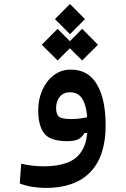

<svg xmlns="http://www.w3.org/2000/svg" viewBox="-20 -698 626 954"><path d="M208 235.8Q173.3 235.8 138.4 230Q103.5 224.1 78.1 213.4L85.4 115.7Q114.3 121.6 140.4 125Q166.5 128.4 199.2 128.4Q265.6 128.4 314 110.4Q362.3 92.3 388.4 48.8Q414.6 5.4 414.6 -70.3Q414.6 -133.3 404.3 -170.4Q394 -207.5 375 -223.6Q356 -239.7 328.6 -239.7Q296.4 -239.7 277.6 -218Q258.8 -196.3 258.8 -161.1Q258.8 -129.4 273.7 -117.9Q288.6 -106.4 335.4 -106.4Q367.2 -106.4 394.3 -111.6Q421.4 -116.7 460 -126.5L454.6 -37.1H399.4Q389.2 -17.6 370.6 -7.1Q352.1 3.4 314 3.4Q229.5 3.4 199.7 -34.9Q169.9 -73.2 169.9 -149.9Q169.9 -204.1 190.2 -250Q210.4 -295.9 246.8 -324Q283.2 -352.1 332 -352.1Q418.5 -352.1 461.7 -278.6Q504.9 -205.1 504.9 -75.2Q504.9 78.6 428.7 157.2Q352.5 235.8 208 235.8ZM327.6 -528.3 252.9 -603 327.6 -678.2 402.3 -603ZM388.2 -397.5 309.6 -475.6 388.2 -554.7 466.8 -475.6ZM266.1 -397.5 187.5 -475.6 266.1 -554.7 344.7 -475.6Z"/></svg>

Font: Cascadia Code Medium
Style: Regular
Weight: 500
Monospace: yes
Designer: Aaron Bell
Foundry: Saja Typeworks
Version: Version 2407.024